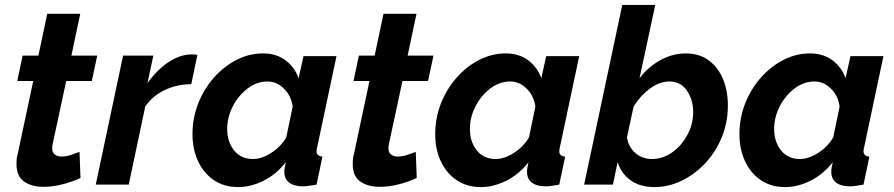

<svg xmlns="http://www.w3.org/2000/svg" viewBox="-20 -750 3633 780"><path d="M47 -83Q47 -92 47.5 -101Q48 -110 51 -120L115 -421H50L72 -524H136L172 -694H306L270 -524H375L353 -421H249L194 -165Q193 -161 192.5 -156.5Q192 -152 192 -149Q192 -130 203 -122Q214 -114 230 -114Q249 -114 269.5 -121Q290 -128 303 -133L307 -27Q278 -13 237 -2Q196 9 156 9Q109 9 78 -12.5Q47 -34 47 -83Z M480 -524H603L579 -412Q617 -466 664.5 -497.5Q712 -529 758 -529Q775 -529 782 -527L757 -408Q700 -408 650 -384.5Q600 -361 570 -317L503 0H369Z M948 10Q890 10 848.5 -18.5Q807 -47 784.5 -95.5Q762 -144 762 -205Q762 -270 785 -329Q808 -388 848.5 -434Q889 -480 940.5 -506.5Q992 -533 1049 -533Q1103 -533 1140.5 -504.5Q1178 -476 1193 -432L1213 -522H1347L1269 -154Q1266 -142 1266 -136Q1266 -115 1290 -114L1266 0Q1248 3 1234.5 5Q1221 7 1211 7Q1175 7 1155 -8Q1135 -23 1135 -53Q1135 -66 1141 -91Q1103 -42 1051 -16Q999 10 948 10ZM1008 -104Q1043 -104 1082 -129Q1121 -154 1143 -192L1169 -317Q1163 -361 1133.5 -390Q1104 -419 1067 -419Q1024 -419 986.5 -391Q949 -363 926 -318.5Q903 -274 903 -226Q903 -174 931 -139Q959 -104 1008 -104Z M1413 -83Q1413 -92 1413.5 -101Q1414 -110 1417 -120L1481 -421H1416L1438 -524H1502L1538 -694H1672L1636 -524H1741L1719 -421H1615L1560 -165Q1559 -161 1558.5 -156.5Q1558 -152 1558 -149Q1558 -130 1569 -122Q1580 -114 1596 -114Q1615 -114 1635.5 -121Q1656 -128 1669 -133L1673 -27Q1644 -13 1603 -2Q1562 9 1522 9Q1475 9 1444 -12.5Q1413 -34 1413 -83Z M1934 10Q1876 10 1834.5 -18.5Q1793 -47 1770.5 -95.5Q1748 -144 1748 -205Q1748 -270 1771 -329Q1794 -388 1834.5 -434Q1875 -480 1926.5 -506.5Q1978 -533 2035 -533Q2089 -533 2126.5 -504.5Q2164 -476 2179 -432L2199 -522H2333L2255 -154Q2252 -142 2252 -136Q2252 -115 2276 -114L2252 0Q2234 3 2220.5 5Q2207 7 2197 7Q2161 7 2141 -8Q2121 -23 2121 -53Q2121 -66 2127 -91Q2089 -42 2037 -16Q1985 10 1934 10ZM1994 -104Q2029 -104 2068 -129Q2107 -154 2129 -192L2155 -317Q2149 -361 2119.5 -390Q2090 -419 2053 -419Q2010 -419 1972.5 -391Q1935 -363 1912 -318.5Q1889 -274 1889 -226Q1889 -174 1917 -139Q1945 -104 1994 -104Z M2639 10Q2580 10 2542 -17.5Q2504 -45 2489 -91L2470 0H2353L2508 -730H2642L2578 -432Q2613 -478 2662.5 -505.5Q2712 -533 2766 -533Q2821 -533 2859.5 -504.5Q2898 -476 2917.5 -428Q2937 -380 2937 -321Q2937 -253 2912.5 -193Q2888 -133 2845.5 -87.5Q2803 -42 2749.5 -16Q2696 10 2639 10ZM2629 -104Q2672 -104 2710 -130.5Q2748 -157 2772 -201Q2796 -245 2796 -295Q2796 -345 2770.5 -382Q2745 -419 2700 -419Q2659 -419 2619.5 -389.5Q2580 -360 2554 -317L2527 -192Q2533 -153 2561 -128.5Q2589 -104 2629 -104Z M3170 10Q3112 10 3070.5 -18.5Q3029 -47 3006.5 -95.5Q2984 -144 2984 -205Q2984 -270 3007 -329Q3030 -388 3070.5 -434Q3111 -480 3162.5 -506.5Q3214 -533 3271 -533Q3325 -533 3362.5 -504.5Q3400 -476 3415 -432L3435 -522H3569L3491 -154Q3488 -142 3488 -136Q3488 -115 3512 -114L3488 0Q3470 3 3456.5 5Q3443 7 3433 7Q3397 7 3377 -8Q3357 -23 3357 -53Q3357 -66 3363 -91Q3325 -42 3273 -16Q3221 10 3170 10ZM3230 -104Q3265 -104 3304 -129Q3343 -154 3365 -192L3391 -317Q3385 -361 3355.5 -390Q3326 -419 3289 -419Q3246 -419 3208.5 -391Q3171 -363 3148 -318.5Q3125 -274 3125 -226Q3125 -174 3153 -139Q3181 -104 3230 -104Z"/></svg>

Font: Raleway
Style: Bold Italic
Weight: 700
Italic angle: -12°
Designer: Matt McInerney, Pablo Impallari, Rodrigo Fuenzalida
Foundry: Matt McInerney, Pablo Impallari, Rodrigo Fuenzalida
Version: Version 4.101;RELEASE